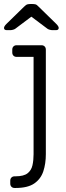

<svg xmlns="http://www.w3.org/2000/svg" viewBox="-41 -745 330 955"><path d="M32 190Q22 190 16 184Q10 178 10 168V154Q10 144 16 138Q22 132 32 132H36Q77 132 96 117Q115 102 120.5 77Q126 52 126 22V-462H42Q32 -462 26 -468Q20 -474 20 -484V-498Q20 -508 26 -514Q32 -520 42 -520H165Q175 -520 181 -514Q187 -508 187 -498V22Q187 69 174.5 107Q162 145 129.5 167.5Q97 190 36 190ZM-7 -595Q-21 -595 -21 -606Q-21 -614 -9 -626L78 -711Q89 -722 96 -723.5Q103 -725 110 -725H120Q128 -725 135 -723.5Q142 -722 152 -711L239 -626Q251 -614 251 -606Q251 -595 237 -595H220Q214 -595 206.5 -597Q199 -599 195 -602L115 -662L35 -602Q31 -599 23.5 -597Q16 -595 10 -595Z"/></svg>

Font: Rubik Light
Style: Regular
Weight: 300
Designer: Hubert and Fischer
Foundry: Hubert and Fischer
Version: Version 2.300;gftools[0.9.30]